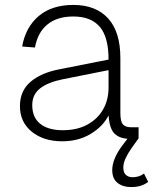

<svg xmlns="http://www.w3.org/2000/svg" viewBox="-20 -562 640 780"><path d="M233 12Q157 12 109 -27Q61 -66 61 -131Q61 -193 104.5 -230Q148 -267 224 -281L421 -320Q421 -412 385 -453.5Q349 -495 278 -495Q212 -495 172.5 -462.5Q133 -430 122 -369L70 -373Q84 -452 137.5 -497Q191 -542 278 -542Q369 -542 419 -487.5Q469 -433 469 -326V-103Q469 -68 479.5 -56.5Q490 -45 512 -45H543V0Q538 1 526.5 1.5Q515 2 506 2Q469 2 447 -17.5Q425 -37 421 -93Q399 -49 349 -18.5Q299 12 233 12ZM235 -33Q293 -33 334.5 -55.5Q376 -78 398.5 -117Q421 -156 421 -206V-277L235 -240Q175 -228 143 -203Q111 -178 111 -135Q111 -85 143.5 -59Q176 -33 235 -33ZM512 198Q479 198 457.5 181Q436 164 436 129Q436 84 477 29L503 -5L543 0L515 39Q499 62 490 81.5Q481 101 481 119Q481 139 491.5 148.5Q502 158 518 158Q546 158 565 143L582 177Q569 187 552 192.5Q535 198 512 198Z"/></svg>

Font: Geist Mono UltraLight
Style: Regular
Weight: 200
Monospace: yes
Designer: Basement.studio, Andrés Briganti, Mateo Zaragoza
Foundry: Basement.studio, Vercel, Andrés Briganti, Guido Ferreyra, Mateo Zaragoza
Version: Version 1.400; ttfautohint (v1.8.4.7-5d5b)